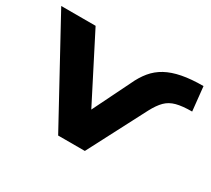

<svg xmlns="http://www.w3.org/2000/svg" viewBox="-156 -953 1305 1190"><g transform="rotate(30 496.0 -358.0)"><path d="M366 0 -19 -705H227L467 -235H460L593 -505Q618 -560 651 -600Q684 -640 730.5 -665.5Q777 -691 841.5 -703.5Q906 -716 993 -716L1011 -544Q942 -544 899 -532.5Q856 -521 827.5 -492.5Q799 -464 772 -413L557 0Z"/></g></svg>

Font: Nunito Sans 7pt Expanded Black
Style: Regular
Weight: 900
Width: 7
Designer: Vernon Adams
Foundry: Vernon Adams
Version: Version 3.101;gftools[0.9.27]